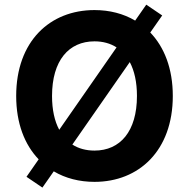

<svg xmlns="http://www.w3.org/2000/svg" viewBox="-20 -781 822 835"><path d="M164.4 34.8 213.8 -35.9C264.6 -5.7 325.3 9.9 391 9.9C583.8 9.9 731.5 -125.7 731.5 -363.6C731.5 -482.6 694.6 -576 633.5 -639.6L685.4 -713.8L616.1 -760.7L567.8 -691.4C517 -721.6 456.7 -737.2 391 -737.2C197.1 -737.2 50.4 -601.6 50.4 -363.6C50.4 -245 87 -151.6 148.1 -88.1L95.2 -12.1ZM575.6 -363.6C575.6 -209.5 502.5 -126.1 391 -126.1C354.4 -126.1 321.7 -134.9 294.7 -152.3L544.4 -511C564.6 -473 575.6 -423.7 575.6 -363.6ZM237.6 -216.6C217.3 -254.3 206.3 -303.6 206.3 -363.6C206.3 -517.8 279.1 -601.2 391 -601.2C427.6 -601.2 459.9 -592.3 486.9 -574.9Z"/></svg>

Font: Karasuma Gothic
Style: Bold
Weight: 700
Designer: Rasmus Andersson / Ryoko Nishizuka
Foundry: Genbu
Version: Version 1.00